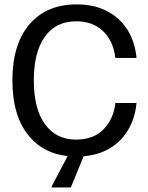

<svg xmlns="http://www.w3.org/2000/svg" viewBox="-20 -682 657 852"><path d="M320 12.5Q185.8 12.5 110.4 -76.2Q35 -165 35 -325Q35 -485.8 110.8 -574.2Q186.7 -662.5 320 -662.5Q397.5 -662.5 454.6 -632.9Q511.7 -603.3 545.4 -550Q579.2 -496.7 585.8 -425H491.7Q483.3 -499.2 437.9 -543.3Q392.5 -587.5 318.3 -587.5Q227.5 -587.5 178.8 -518.8Q130 -450 130 -325Q130 -199.2 179.6 -130.8Q229.2 -62.5 317.5 -62.5Q395.8 -62.5 440.4 -109.2Q485 -155.8 491.7 -225H585.8Q579.2 -154.2 545.4 -100.4Q511.7 -46.7 455 -17.1Q398.3 12.5 320 12.5ZM294.2 150H209.2V145L285.8 0H355.8Z"/></svg>

Font: Familjen Grotesk Variable
Style: Regular
Weight: 400
Designer: Anders Wikstroem, Jonas Baeckman, Matilda Gysing, Kristian Moeller
Foundry: Familjen STHLM AB
Version: Version 2.000